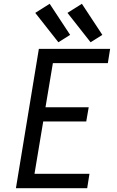

<svg xmlns="http://www.w3.org/2000/svg" viewBox="-20 -993 616 1013"><path d="M64 0H440L452 -76H162L208 -352H435L448 -427H220L259 -660H549L561 -735H185ZM458 -770 520 -809 412 -973 336 -925ZM288 -770 350 -809 242 -973 166 -925Z"/></svg>

Font: Iosevka Sparkle
Style: Italic
Weight: 400
Italic angle: -9°
Designer: Belleve Invis
Foundry: Belleve Invis
Version: Version 4.5.0; ttfautohint (v1.8.3)